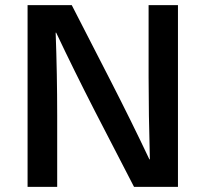

<svg xmlns="http://www.w3.org/2000/svg" viewBox="-20 -732 806 752"><path d="M505 0 351 -298Q270 -456 200 -604H198Q204 -442 204 -280V0H88V-712H261L414 -414Q495 -256 565 -108H567Q562 -288 562 -432V-712H677V0Z"/></svg>

Font: CST
Style: Medium
Weight: 500
Version: Version 1.00